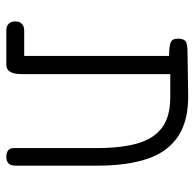

<svg xmlns="http://www.w3.org/2000/svg" viewBox="-24 -596 630 623"><g transform="rotate(90 291.5 -285.0)"><path d="M80 10Q70 10 63.5 6.5Q57 3 53.5 -3.5Q50 -10 50 -19Q50 -29 53.5 -35Q57 -41 63.5 -44.5Q70 -48 79 -48H162V-535L170 -518Q148 -518 135 -519.5Q122 -521 116 -524.5Q110 -528 108 -533.5Q106 -539 106 -547Q106 -565 114 -571.5Q122 -578 152 -578L284 -580Q369 -582 420.5 -549Q472 -516 495 -450Q518 -384 518 -286V-20Q518 -10 515 -3.5Q512 3 505.5 6.5Q499 10 490 10Q481 10 474.5 7.5Q468 5 464.5 -0.5Q461 -6 461 -13V-283Q461 -362 446 -415Q431 -468 395 -495Q359 -522 296 -522H221V-39Q221 -15 213.5 -2.5Q206 10 191 10Z"/></g></svg>

Font: Fredoka SemiCondensed Light
Style: Regular
Weight: 300
Width: 4
Designer: Ben Nathan
Foundry: Milena B. Brandão, Ben Nathan
Version: Version 2.001